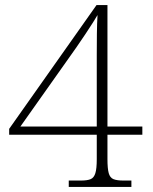

<svg xmlns="http://www.w3.org/2000/svg" viewBox="-20 -734 599 754"><path d="M250 0V-25H298Q323 -25 336 -30.5Q349 -36 354.5 -54Q360 -72 360 -109V-205H16V-228L359 -714H402V-237H539V-205H402V-109Q402 -72 407 -54Q412 -36 425.5 -30.5Q439 -25 464 -25H496V0ZM60 -237H360V-446Q360 -475 360 -517Q360 -559 360.5 -601.5Q361 -644 363 -675Q358 -666 345 -645.5Q332 -625 315 -599.5Q298 -574 281 -549.5Q264 -525 251 -507Z"/></svg>

Font: Noto Serif Malayalam ExtraLight
Style: Regular
Weight: 200
Designer: Indian type Foundry, Jelle Bosma, Monotype Design Team
Foundry: Monotype Imaging Inc.
Version: Version 2.104; ttfautohint (v1.8.4.7-5d5b)